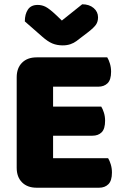

<svg xmlns="http://www.w3.org/2000/svg" viewBox="-20 -874 581 897"><path d="M58 -513Q58 -556 83 -581Q108 -606 151 -606H481Q488 -595 493.5 -577Q499 -559 499 -539Q499 -501 482.5 -485Q466 -469 439 -469H228V-376H453Q460 -365 465.5 -347.5Q471 -330 471 -310Q471 -272 455 -256Q439 -240 412 -240H228V-135H485Q492 -124 497.5 -106Q503 -88 503 -68Q503 -30 486.5 -13.5Q470 3 443 3H151Q108 3 83 -22Q58 -47 58 -90ZM269 -778 364 -854Q397 -854 417.5 -836.5Q438 -819 438 -793Q438 -773 428.5 -759Q419 -745 392 -724L337 -682Q325 -673 309 -667.5Q293 -662 273 -662Q246 -662 224.5 -671Q203 -680 177 -703L96 -774Q96 -808 110.5 -829.5Q125 -851 156 -851Q176 -851 193.5 -842Q211 -833 243 -803Z"/></svg>

Font: Baloo Bhaina
Style: Regular
Weight: 400
Designer: Manish Minz, Shuchita Grover and Ek Type
Foundry: Ek Type
Version: Version 1.443;PS 1.000;hotconv 16.6.51;makeotf.lib2.5.65220;